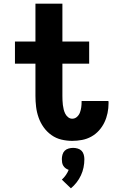

<svg xmlns="http://www.w3.org/2000/svg" viewBox="-20 -755 640 1040"><path d="M371 8Q341 8 312 1Q283 -6 258.5 -23.5Q234 -41 216.5 -65.5Q199 -90 189 -118.5Q179 -147 175.5 -176.5Q172 -206 172 -236V-410H61V-530H172V-735H318V-530H463V-410H318V-236Q318 -224 318.5 -211.5Q319 -199 320.5 -186.5Q322 -174 325 -162Q328 -150 333.5 -139Q339 -128 349 -120Q359 -112 371 -112Q386 -112 397 -122Q408 -132 413 -145.5Q418 -159 420 -173.5Q422 -188 422 -203Q422 -204 422 -205Q422 -206 422 -208H567Q568 -205 568 -202Q568 -199 568 -196Q568 -169 562.5 -142.5Q557 -116 545.5 -92Q534 -68 516 -48Q498 -28 474.5 -15Q451 -2 424.5 3Q398 8 371 8ZM364 265 315 218Q327 207 336.5 193.5Q346 180 352 165Q343 162 335.5 156.5Q328 151 323 143Q318 135 316.5 125.5Q315 116 315 107Q315 95 318.5 82.5Q322 70 330.5 61.5Q339 53 351.5 49.5Q364 46 376 46Q388 46 400.5 49.5Q413 53 421.5 61.5Q430 70 433.5 82.5Q437 95 437 107Q437 130 432.5 152Q428 174 418.5 194.5Q409 215 395 233Q381 251 364 265Z"/></svg>

Font: Iosevka Curly Heavy Extended
Style: Regular
Weight: 900
Width: 7
Monospace: yes
Designer: Belleve Invis
Foundry: Belleve Invis
Version: Version 11.1.0; ttfautohint (v1.8.3)